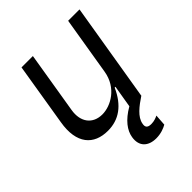

<svg xmlns="http://www.w3.org/2000/svg" viewBox="-212 -666 1001 1001"><g transform="rotate(-45 288.5 -165.5)"><path d="M456.7 -0.7 546.9 -545.5H463.1L409.8 -223C392.8 -120.7 306.8 -73.9 244.3 -73.9C174.7 -73.9 133.5 -125 147 -204.5L203.1 -545.5H119.3L62.5 -198.9C38.7 -59.7 101.6 7.1 204.5 7.1C286.2 7.1 347.7 -36.9 388.5 -127.8H394.2L373.6 -4.6C308.2 33 276.6 76.7 269.9 119.3C259.9 180.4 296.9 213.1 355.1 213.1C389.2 213.1 417.6 201.7 434.7 191.8L438.9 129.3C427.6 134.9 410.5 142 389.2 142C360.8 142 353.7 129.3 358 108C365.1 65.3 410.5 31.2 457.4 0Z"/></g></svg>

Font: Riot Sans 2.0
Style: Italic
Weight: 400
Italic angle: -9.39999°
Designer: Rasmus Andersson
Foundry: rsms
Version: Version 3.006;hotconv 1.0.109;makeotfexe 2.5.65596